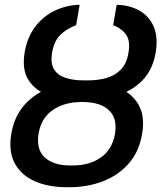

<svg xmlns="http://www.w3.org/2000/svg" viewBox="-20 -780 681 810"><path d="M334.5 -433.6H345.7Q422.9 -433.6 480 -409.9Q537.1 -386.2 564.7 -337.9Q592.3 -289.6 579.6 -216.3Q567.4 -140.6 523.4 -90.6Q479.5 -40.5 414.6 -15.4Q349.6 9.8 272.5 9.8H261.2Q184.6 9.8 127.4 -15.1Q70.3 -40 42.7 -90.1Q15.1 -140.1 27.8 -215.8Q40.5 -290 84 -338.4Q127.4 -386.7 192.6 -410.4Q257.8 -434.1 334.5 -433.6ZM332 -349.6H321.3Q250 -349.1 201.7 -315.2Q153.3 -281.2 142.6 -215.3Q132.3 -149.4 168.9 -115.7Q205.6 -82 275.9 -82H287.6Q357.9 -82 406 -116Q454.1 -149.9 465.3 -216.3Q475.6 -281.2 439.2 -315.2Q402.8 -349.1 332 -349.6ZM350.6 -440.9Q394 -440.9 429.9 -451.2Q465.8 -461.4 490.2 -486.8Q514.6 -512.2 522 -557.6Q530.3 -606 512.9 -632.3Q495.6 -658.7 457.5 -673.8L472.2 -759.8Q527.8 -758.3 568.8 -734.9Q609.9 -711.4 628.7 -667Q647.5 -622.6 636.7 -558.1Q624 -484.4 580.3 -440.2Q536.6 -396 472.9 -377Q409.2 -357.9 335.9 -357.4H318.4Q245.1 -357.9 187.7 -377.2Q130.4 -396.5 101.1 -440.7Q71.8 -484.9 84 -558.6Q94.7 -622.6 128.4 -667Q162.1 -711.4 210.9 -734.9Q259.8 -758.3 315.9 -759.8L301.3 -673.8Q260.3 -658.7 234.1 -632.6Q208 -606.4 199.7 -557.6Q192.4 -511.7 208.5 -486.6Q224.6 -461.4 257.6 -451.2Q290.5 -440.9 332.5 -440.9Z"/></svg>

Font: Inter 24pt Medium
Style: Italic
Weight: 500
Italic angle: -9.3988°
Designer: Rasmus Andersson
Foundry: rsms
Version: Version 4.001;git-66647c0bb